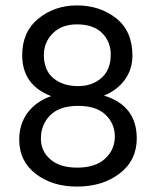

<svg xmlns="http://www.w3.org/2000/svg" viewBox="-20 -681 576 709"><path d="M485 -170Q485 -89 422 -40.5Q359 8 264 8Q173 8 112 -39Q51 -86 51 -165Q51 -224 82.5 -265.5Q114 -307 169 -326Q62 -367 62 -477Q62 -564 122 -612.5Q182 -661 264 -661Q349 -661 409 -613.5Q469 -566 469 -476Q469 -425 441 -386.5Q413 -348 364 -328Q485 -291 485 -170ZM131 -169Q131 -123 166 -92.5Q201 -62 265 -62Q332 -62 368 -95Q404 -128 404 -177Q404 -225 369 -258Q334 -291 265 -290Q198 -289 164.5 -254.5Q131 -220 131 -169ZM142 -478Q142 -421 177.5 -392Q213 -363 268 -363Q321 -363 355 -393.5Q389 -424 389 -479Q389 -527 357 -559Q325 -591 264 -591Q208 -591 175 -558Q142 -525 142 -478Z"/></svg>

Font: Hind Madurai
Style: Regular
Weight: 400
Designer: Jyotish Sonowal
Foundry: Indian Type Foundry
Version: Version 1.001;PS 1.0;hotconv 1.0.86;makeotf.lib2.5.63406; tt